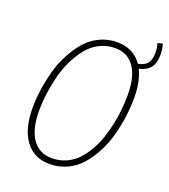

<svg xmlns="http://www.w3.org/2000/svg" viewBox="-141 -868 865 980"><g transform="rotate(20 291.5 -378.0)"><path d="M583 -708Q583 -662.6 563.7 -637.5Q544.4 -612.3 502.9 -603Q532.2 -544.4 532.2 -454.1Q532.2 -404.8 525.4 -353.8Q518.6 -302.7 504.6 -250Q490.7 -197.3 466.8 -151.1Q442.9 -105 411.6 -68.6Q380.4 -32.2 336.2 -11.2Q292 9.8 240.2 9.8Q156.2 9.8 109.1 -53Q62 -115.7 62 -231Q62 -278.8 69.1 -329.6Q76.2 -380.4 90.6 -432.9Q105 -485.4 129.2 -531.5Q153.3 -577.6 184.3 -614Q215.3 -650.4 259.3 -671.6Q303.2 -692.9 354 -692.9Q443.8 -692.9 490.2 -625Q525.9 -632.3 540.5 -651.9Q555.2 -671.4 555.2 -709Q555.2 -735.8 547.9 -758.8L574.2 -766.1Q583 -738.8 583 -708ZM241.2 -22Q281.7 -22 317.1 -37.6Q352.5 -53.2 377.9 -79.8Q403.3 -106.4 424.1 -142.6Q444.8 -178.7 458 -217.8Q471.2 -256.8 480 -299.6Q488.8 -342.3 492.4 -380.9Q496.1 -419.4 496.1 -455.1Q496.1 -557.1 459.2 -609.1Q422.4 -661.1 354 -661.1Q308.1 -661.1 269.3 -640.6Q230.5 -620.1 203.1 -585.2Q175.8 -550.3 155 -506.8Q134.3 -463.4 122.1 -414.1Q109.9 -364.7 104 -318.6Q98.1 -272.5 98.1 -230Q98.1 -127.9 135.7 -75Q173.3 -22 241.2 -22Z"/></g></svg>

Font: Fira Sans Compressed UltraLight
Style: Italic
Weight: 200
Width: 3
Italic angle: -8°
Designer: Carrois Corporate & Edenspiekermann AG
Foundry: Carrois Corporate GbR & Edenspiekermann AG
Version: Version 4.203;PS 004.203;hotconv 1.0.88;makeotf.lib2.5.64775